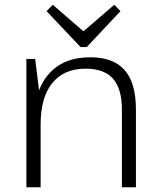

<svg xmlns="http://www.w3.org/2000/svg" viewBox="-20 -788 674 808"><path d="M493 -326Q493 -415 455.5 -457Q418 -499 340 -499Q249 -499 200 -438.5Q151 -378 151 -265L121 -203V-264Q121 -401 183 -474Q245 -547 360 -547Q457 -547 504.5 -493Q552 -439 552 -327V0H493ZM91 -540H128L151 -354V0H91ZM487 -741 345 -590H319L176 -741L202 -768L344 -645H318L461 -768Z"/></svg>

Font: Pathway Extreme 28pt ExtraLight
Style: Regular
Weight: 250
Designer: Eduardo Rodriguez Tunni
Foundry: Eduardo Rodriguez Tunni
Version: Version 1.001;gftools[0.9.26]